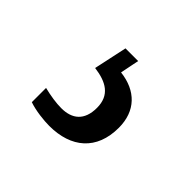

<svg xmlns="http://www.w3.org/2000/svg" viewBox="-73 -102 429 429"><g transform="rotate(45 142.0 112.5)"><path d="M115 234C184 234 228 197 228 127C228 74 196 42 144 36L153 -9H113L96 70C135 75 162 90 162 130C162 170 140 187 106 187C90 187 70 184 50 179V224C70 231 98 234 115 234Z"/></g></svg>

Font: Noto Serif Lao Condensed
Style: Regular
Weight: 400
Width: 3
Designer: Monotype Design Team
Foundry: Monotype Imaging Inc.
Version: Version 2.003